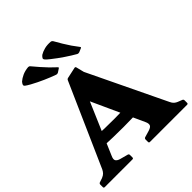

<svg xmlns="http://www.w3.org/2000/svg" viewBox="-262 -1199 1382 1382"><g transform="rotate(-45 429.5 -508.0)"><path d="M594 -828 566 -816Q555 -813 548 -817Q511 -838 468 -867Q425 -896 386 -927Q363 -945 354.5 -955Q346 -965 349.5 -972.5Q353 -980 365 -991Q386 -1004 414 -1011Q442 -1018 477 -1015Q486 -1013 491 -1004Q508 -974 525 -945.5Q542 -917 560.5 -890Q579 -863 598 -839Q604 -831 594 -828ZM380 -838 354 -821Q344 -816 336 -819Q296 -833 248.5 -854Q201 -875 157 -899Q132 -913 121.5 -921Q111 -929 113.5 -937.5Q116 -946 126 -958Q144 -974 170.5 -986Q197 -998 231 -1001Q241 -1001 247 -993Q269 -967 291 -941.5Q313 -916 336 -892.5Q359 -869 381 -849Q388 -843 380 -838ZM10 0Q0 0 0 -10V-35Q0 -45 9 -49L42 -60Q61 -68 70.5 -78Q80 -88 87 -102L366 -732Q370 -741 380 -743L463 -761Q473 -763 475 -753L490 -693L773 -104Q781 -86 792 -76.5Q803 -67 816 -62L849 -49Q858 -45 858 -35V-10Q858 0 848 0H470Q460 0 460 -10V-35Q460 -44 469 -48L520 -63Q549 -72 554 -86Q559 -100 549 -122L329 -604L438 -669L205 -126Q192 -98 199.5 -85Q207 -72 230 -65L293 -48Q302 -45 302 -35V-10Q302 0 292 0ZM207 -304Q306 -298 411 -298.5Q516 -299 614 -304V-216Q516 -210 411 -210Q306 -210 207 -215Z"/></g></svg>

Font: Hahmlet ExtraBold
Style: Regular
Weight: 800
Designer: Minjoo Ham & Mark Frömberg
Foundry: hypertype
Version: Version 1.002